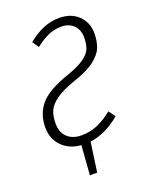

<svg xmlns="http://www.w3.org/2000/svg" viewBox="-129 -604 647 818"><g transform="rotate(-20 194.0 -194.5)"><path d="M324 -56Q258 0 187 9L168 143H135L145 10Q92 6 59 -27.5Q26 -61 26 -113Q26 -173 61 -215.5Q96 -258 192 -291Q244 -309 270.5 -328Q297 -347 305 -367.5Q313 -388 313 -417Q313 -452 292 -473Q271 -494 237 -494Q206 -494 178 -482Q150 -470 118 -445L98 -474Q168 -532 240 -532Q294 -532 327 -500.5Q360 -469 360 -419Q360 -384 349.5 -356.5Q339 -329 306 -303.5Q273 -278 210 -257Q152 -237 122 -215Q92 -193 82.5 -169.5Q73 -146 73 -114Q73 -73 97 -51Q121 -29 160 -29Q199 -29 232.5 -43Q266 -57 302 -86Z"/></g></svg>

Font: Fira Sans Extra Condensed ExtraLight
Style: Italic
Weight: 275
Width: 3
Italic angle: -8°
Designer: Carrois Corporate & Edenspiekermann AG
Foundry: Carrois Corporate GbR & Edenspiekermann AG
Version: Version 4.203